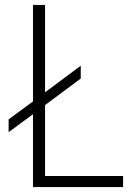

<svg xmlns="http://www.w3.org/2000/svg" viewBox="-20 -760 533 780"><path d="M15 -275 114 -348V-740H163V-385L308 -493V-441L163 -333V-45H480V0H114V-296L15 -223Z"/></svg>

Font: Encode Sans Narrow
Style: ExtraLight
Weight: 200
Designer: Pablo Impallari, Andres Torresi
Foundry: Pablo Impallari, Andres Torresi
Version: Version 1.000; ttfautohint (v1.00) -l 8 -r 50 -G 200 -x 14 -